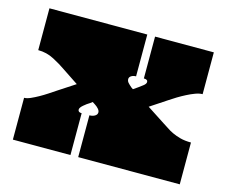

<svg xmlns="http://www.w3.org/2000/svg" viewBox="-82 -648 894 758"><g transform="rotate(15 365.5 -269.0)"><path d="M433.1 -314.9 452.1 -328.1Q459 -333 469.5 -341.1Q480 -349.1 480 -356.9Q480 -367.2 463.9 -367.2V-538.1H704.1V-367.2Q690.9 -367.2 674.6 -361.1Q658.2 -355 641.6 -346.4Q625 -337.9 608.4 -327.9Q591.8 -317.9 579.1 -309.1L511.2 -264.2L584 -216.8Q594.2 -210.9 605.7 -202.9Q617.2 -194.8 631.6 -188Q646 -181.2 665 -176Q684.1 -170.9 709 -170.9V0H293.9V-170.9Q307.1 -170.9 316.2 -176.5Q325.2 -182.1 325.2 -190.9Q325.2 -198.2 318.6 -205.6Q312 -212.9 304.2 -217.8L293 -225.1L283.2 -217.8Q272.9 -211.9 260 -200.9Q247.1 -189.9 247.1 -182.1Q247.1 -170.9 262.2 -170.9V0H26.9V-170.9Q38.1 -170.9 53 -177.5Q67.9 -184.1 84 -193.1Q100.1 -202.1 116 -212.6Q131.8 -223.1 145 -231.9L213.9 -276.9L147.9 -320.8Q127.9 -335 97.4 -351.1Q66.9 -367.2 32.2 -367.2V-538.1H432.1V-367.2Q420.9 -367.2 412.8 -362.1Q404.8 -356.9 404.8 -349.1Q404.8 -340.8 410.4 -334.5Q416 -328.1 425.8 -319.8Z"/></g></svg>

Font: Ultra
Style: Regular
Weight: 400
Designer: Astigmatic (AOETI)
Foundry: Astigmatic (AOETI)
Version: Version 1.001